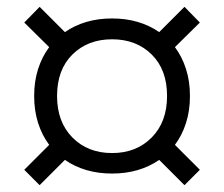

<svg xmlns="http://www.w3.org/2000/svg" viewBox="-20 -622 656 562"><path d="M51 -125 124 -198Q103 -226 91.5 -262Q80 -298 80 -341Q80 -384 91.5 -420Q103 -456 124 -484L51 -556L96 -602L170 -528Q228 -568 308 -568Q388 -568 446 -528L520 -602L565 -556L492 -484Q513 -456 524.5 -420Q536 -384 536 -341Q536 -298 524.5 -262Q513 -226 492 -198L565 -125L520 -80L446 -154Q388 -114 308 -114Q228 -114 170 -154L96 -80ZM308 -174Q379 -174 424 -219.5Q469 -265 469 -341Q469 -418 424 -462.5Q379 -507 308 -507Q237 -507 192 -462.5Q147 -418 147 -341Q147 -265 192 -219.5Q237 -174 308 -174Z"/></svg>

Font: Montagu Slab 16pt
Style: Regular
Weight: 400
Designer: Florian Karsten
Foundry: Florian Karsten
Version: Version 1.000; ttfautohint (v1.8.3)